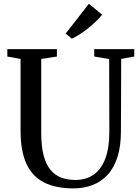

<svg xmlns="http://www.w3.org/2000/svg" viewBox="-20 -1008 758 1036"><path d="M376.5 8.5Q280 8.5 216.8 -24Q153.5 -56.5 122.2 -125.2Q91 -194 91 -302.5V-690L19.5 -703V-743H287V-703L202.5 -690V-290.5Q202.5 -218 215.5 -169.2Q228.5 -120.5 252.5 -91.5Q276.5 -62.5 310.2 -49.8Q344 -37 386 -37Q445.5 -37 486.5 -66.5Q527.5 -96 548.8 -153.8Q570 -211.5 570 -296L569 -689.5L488.5 -703V-743H704.5V-703L634 -690L632.5 -300.5Q632.5 -219 613.8 -160.5Q595 -102 560.5 -64.8Q526 -27.5 479.2 -9.5Q432.5 8.5 376.5 8.5ZM367 -799.5 334.5 -827 459.5 -987.5 531 -929Q518 -912 498.2 -893Q478.5 -874 455.8 -855.8Q433 -837.5 410.2 -822.8Q387.5 -808 368 -799.5Z"/></svg>

Font: Merriweather 60pt
Style: Regular
Weight: 400
Version: Version 2.100